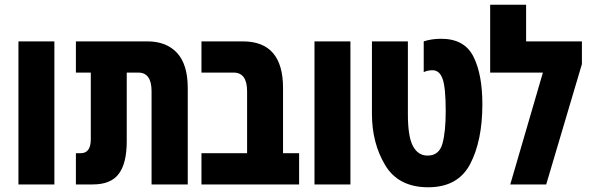

<svg xmlns="http://www.w3.org/2000/svg" viewBox="-20 -780 2496 812"><path d="M58 0V-605H210V0Z M301 -473H364V-191Q364 -132 321 -132H301V0H373Q449 0 482.5 -45Q516 -90 516 -182V-473H565Q621 -473 621 -394V0H774V-408Q774 -507 729 -556Q684 -605 603 -605H301Z M1245 -132H1177V-408Q1177 -605 1007 -605H832V-473H968Q1025 -473 1025 -394V-132H832V0H1245Z M1310 0V-605H1462V0Z M1791 12Q1917 12 1968.5 -86.5Q2020 -185 2020 -339Q2020 -466 1982 -541Q1944 -616 1846 -616Q1805 -616 1772 -605V-475Q1789 -483 1809 -483Q1839 -483 1852 -446Q1865 -409 1865 -310Q1865 -222 1851 -172Q1837 -122 1788 -122Q1748 -122 1726.5 -162Q1705 -202 1705 -297V-605H1553V-298Q1553 -175 1609 -81.5Q1665 12 1791 12Z M2205 -605H2441V-509L2290 0H2138L2276 -473H2053V-760H2205Z"/></svg>

Font: Noto Sans Hebrew ExtraCondensed Extra
Style: Regular
Weight: 800
Width: 3
Designer: Monotype Design Team
Foundry: Monotype Imaging Inc.
Version: Version 1.902